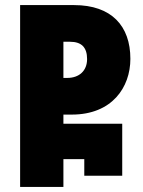

<svg xmlns="http://www.w3.org/2000/svg" viewBox="-20 -734 560 754"><path d="M59 0H229V-109H311V-44H460V-248H229V-284H262C420 -284 492 -391 492 -503C492 -632 418 -714 271 -714H59ZM229 -428V-570H255C300 -570 322 -548 322 -502C322 -456 291 -428 244 -428Z"/></svg>

Font: Noto Sans Georgian ExtraCondensed Black
Style: Regular
Weight: 900
Width: 2
Designer: Monotype Design Team, Akaki Razmadze
Foundry: Google LLC
Version: Version 2.005